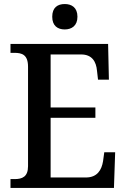

<svg xmlns="http://www.w3.org/2000/svg" viewBox="-20 -932 627 952"><path d="M301 -786C335 -786 364 -804 364 -849C364 -895 335 -912 301 -912C266 -912 239 -895 239 -849C239 -804 266 -786 301 -786ZM32 0H545L551 -177H497L491 -133C484 -89 462 -52 406 -52H231V-348H453V-399H231V-662H382C437 -662 457 -626 461 -581L466 -537H520L516 -714H32V-670H51C89 -670 119 -661 119 -601V-108C119 -55 90 -44 52 -44H32Z"/></svg>

Font: Noto Serif Hebrew SemiCondensed Medium
Style: Regular
Weight: 500
Width: 4
Designer: Monotype Design Team
Foundry: Monotype Imaging Inc.
Version: Version 2.004